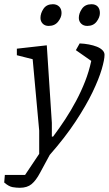

<svg xmlns="http://www.w3.org/2000/svg" viewBox="-79 -721 516 911"><path d="M15 170Q-1 170 -19 167Q-37 164 -59 145L-56 109H40L107 9V-101L76 -440L1 -459V-490L143 -506L167 -138V-73H173Q203 -113 230.5 -155Q258 -197 282 -242Q306 -287 324.5 -334Q343 -381 354 -432L281 -483L299 -515Q322 -514 343 -510Q364 -506 380.5 -499.5Q397 -493 407 -483Q417 -473 417 -461Q417 -438 403.5 -392Q390 -346 360 -283.5Q330 -221 280 -145Q230 -69 157 14L111 99Q92 135 71 152.5Q50 170 15 170ZM335 -598Q317 -598 306 -609Q295 -620 295 -636Q295 -658 310 -679.5Q325 -701 355 -701Q374 -701 384.5 -690Q395 -679 395 -659Q395 -639 379.5 -618.5Q364 -598 335 -598ZM152 -598Q134 -598 123.5 -609Q113 -620 113 -636Q113 -658 127.5 -679.5Q142 -701 172 -701Q190 -701 201.5 -690Q213 -679 213 -659Q213 -639 197 -618.5Q181 -598 152 -598Z"/></svg>

Font: Faustina Light Light
Style: Italic
Weight: 300
Italic angle: -8°
Version: Version 1.200